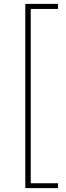

<svg xmlns="http://www.w3.org/2000/svg" viewBox="-20 -800 339 987"><path d="M110 167V-780H278V-754H138V142H278V167Z"/></svg>

Font: Noto Sans KR Thin Thin
Style: Regular
Weight: 250
Version: Version 2.004-H2;hotconv 1.0.118;makeotfexe 2.5.65603